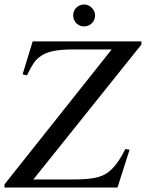

<svg xmlns="http://www.w3.org/2000/svg" viewBox="-26 -838 652 858"><path d="M399 -769C399 -794 376 -818 351 -818C323 -818 301 -797 301 -770C301 -742 322 -720 350 -720C377 -720 399 -742 399 -769ZM606 -639V-653H120L75 -506L94 -501C121 -553 129 -569 160 -590C190 -610 238 -617 302 -617H473L-6 -14V0H499L553 -169L534 -172C510 -123 484 -88 457 -68C419 -40 371 -36 284 -36H123Z"/></svg>

Font: XITS
Style: Italic
Weight: 400
Italic angle: -16.33°
Designer: MicroPress Inc., with final additions and corrections provided by Coen Hoffman, Elsevier (retired)
Version: Version 1.107